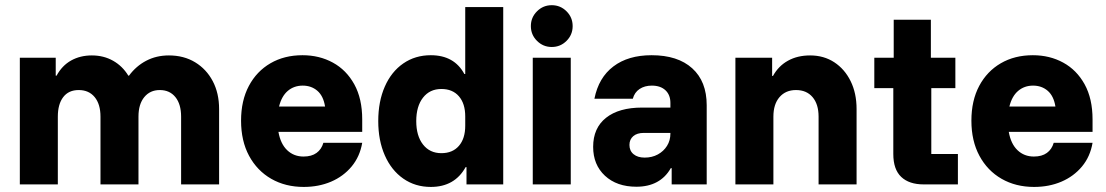

<svg xmlns="http://www.w3.org/2000/svg" viewBox="-20 -728 4365 758"><path d="M58.3 0V-500H200V-429.2H203.3Q225 -469.2 260.8 -489.2Q296.7 -509.2 342.5 -509.2Q389.2 -509.2 426.2 -488.3Q463.3 -467.5 486.7 -429.2H489.2Q517.5 -467.5 557.5 -488.3Q597.5 -509.2 646.7 -509.2Q705.8 -509.2 750.4 -482.1Q795 -455 820 -407.5Q845 -360 845 -297.5V0H695V-267.5Q695 -316.7 672.5 -344.6Q650 -372.5 610.8 -372.5Q572.5 -372.5 549.6 -344.6Q526.7 -316.7 526.7 -267.5V0H376.7V-267.5Q376.7 -316.7 353.8 -344.6Q330.8 -372.5 290.8 -372.5Q250.8 -372.5 229.6 -344.6Q208.3 -316.7 208.3 -267.5V0Z M1179.2 10Q1106.7 10 1050.8 -22.1Q995 -54.2 963.3 -112.9Q931.7 -171.7 931.7 -251.7Q931.7 -330.8 962.5 -388.8Q993.3 -446.7 1047.9 -478.3Q1102.5 -510 1174.2 -510Q1240.8 -510 1294.2 -480.8Q1347.5 -451.7 1378.8 -395Q1410 -338.3 1410 -256.7V-207.5H1079.2Q1087.5 -160 1113.8 -135Q1140 -110 1178.3 -110Q1210 -110 1229.6 -124.2Q1249.2 -138.3 1256.7 -164.2H1410Q1400.8 -110 1368.3 -70.8Q1335.8 -31.7 1287.1 -10.8Q1238.3 10 1179.2 10ZM1081.7 -307.5H1263.3Q1256.7 -349.2 1232.9 -369.6Q1209.2 -390 1175 -390Q1140.8 -390 1116.2 -369.2Q1091.7 -348.3 1081.7 -307.5Z M1680.8 10Q1619.2 10 1572.1 -22.9Q1525 -55.8 1499.2 -114.6Q1473.3 -173.3 1473.3 -250Q1473.3 -327.5 1499.2 -386.2Q1525 -445 1572.1 -477.5Q1619.2 -510 1680.8 -510Q1773.3 -510 1813.3 -435.8H1816.7V-700H1966.7V0H1821.7V-68.3H1818.3Q1775 10 1680.8 10ZM1722.5 -123.3Q1766.7 -123.3 1791.7 -152.1Q1816.7 -180.8 1816.7 -231.7V-268.3Q1816.7 -319.2 1791.7 -347.9Q1766.7 -376.7 1722.5 -376.7Q1676.7 -376.7 1650 -342.5Q1623.3 -308.3 1623.3 -250Q1623.3 -191.7 1650 -157.5Q1676.7 -123.3 1722.5 -123.3Z M2083.3 0V-500H2233.3V0ZM2158.3 -542.5Q2124.2 -542.5 2100 -566.7Q2075.8 -590.8 2075.8 -625Q2075.8 -659.2 2100 -683.3Q2124.2 -707.5 2158.3 -707.5Q2192.5 -707.5 2216.7 -683.3Q2240.8 -659.2 2240.8 -625Q2240.8 -590.8 2216.7 -566.7Q2192.5 -542.5 2158.3 -542.5Z M2492.5 9.2Q2415 9.2 2368.3 -34.2Q2321.7 -77.5 2321.7 -148.3Q2321.7 -222.5 2372.5 -262.9Q2423.3 -303.3 2515 -303.3H2626.7V-321.7Q2626.7 -353.3 2607.1 -371.7Q2587.5 -390 2553.3 -390Q2525 -390 2505 -376.7Q2485 -363.3 2478.3 -338.3H2326.7Q2343.3 -421.7 2401.7 -465.8Q2460 -510 2552.5 -510Q2655.8 -510 2712.9 -458.3Q2770 -406.7 2770 -312.5V0H2631.7V-64.2H2628.3Q2607.5 -27.5 2573.3 -9.2Q2539.2 9.2 2492.5 9.2ZM2525 -105.8Q2554.2 -105.8 2577.1 -118.3Q2600 -130.8 2613.3 -152.1Q2626.7 -173.3 2626.7 -200.8V-203.3H2521.7Q2495 -203.3 2480 -190.4Q2465 -177.5 2465 -155.8Q2465 -132.5 2481.3 -119.2Q2497.5 -105.8 2525 -105.8Z M2883.3 0V-500H3028.3V-428.3H3031.7Q3053.3 -467.5 3090.8 -488.3Q3128.3 -509.2 3178.3 -509.2Q3232.5 -509.2 3273.8 -482.1Q3315 -455 3338.3 -407.5Q3361.7 -360 3361.7 -297.5V0H3211.7V-267.5Q3211.7 -316.7 3187.9 -344.6Q3164.2 -372.5 3122.5 -372.5Q3081.7 -372.5 3057.5 -344.6Q3033.3 -316.7 3033.3 -267.5V0Z M3626.7 0Q3569.2 0 3537.9 -29.6Q3506.7 -59.2 3506.7 -120V-380H3431.7V-500H3508.3V-650H3655V-500H3751.7V-380H3656.7V-120H3761.7V0Z M4062.5 10Q3990 10 3934.2 -22.1Q3878.3 -54.2 3846.7 -112.9Q3815 -171.7 3815 -251.7Q3815 -330.8 3845.8 -388.8Q3876.7 -446.7 3931.2 -478.3Q3985.8 -510 4057.5 -510Q4124.2 -510 4177.5 -480.8Q4230.8 -451.7 4262.1 -395Q4293.3 -338.3 4293.3 -256.7V-207.5H3962.5Q3970.8 -160 3997.1 -135Q4023.3 -110 4061.7 -110Q4093.3 -110 4112.9 -124.2Q4132.5 -138.3 4140 -164.2H4293.3Q4284.2 -110 4251.7 -70.8Q4219.2 -31.7 4170.4 -10.8Q4121.7 10 4062.5 10ZM3965 -307.5H4146.7Q4140 -349.2 4116.2 -369.6Q4092.5 -390 4058.3 -390Q4024.2 -390 3999.6 -369.2Q3975 -348.3 3965 -307.5Z"/></svg>

Font: Funnel Sans Light ExtraBold
Style: Regular
Weight: 800
Version: Version 1.000